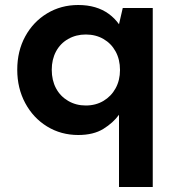

<svg xmlns="http://www.w3.org/2000/svg" viewBox="-20 -528 696 768"><path d="M456 220V-69Q433 -37 393.5 -12.5Q354 12 293 12Q224 12 168.5 -22Q113 -56 81 -115.5Q49 -175 49 -249Q49 -324 81 -382.5Q113 -441 168.5 -474.5Q224 -508 293 -508Q330 -508 360.5 -499Q391 -490 415 -472.5Q439 -455 456 -431L471 -496H591V220ZM323 -106Q363 -106 394 -124.5Q425 -143 442.5 -175Q460 -207 460 -248Q460 -290 442.5 -322Q425 -354 394 -372Q363 -390 323 -390Q284 -390 252.5 -372Q221 -354 204 -322Q187 -290 187 -249Q187 -207 204 -175Q221 -143 252.5 -124.5Q284 -106 323 -106Z"/></svg>

Font: DM Sans 24pt
Style: Bold
Weight: 700
Designer: Colophon Foundry, Jonny Pinhorn
Foundry: Colophon Foundry
Version: Version 4.004;gftools[0.9.30]